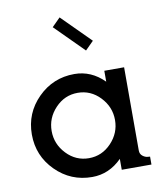

<svg xmlns="http://www.w3.org/2000/svg" viewBox="-89 -873 817 955"><g transform="rotate(-10 320.0 -395.0)"><path d="M378 -615 235 -758 277 -800 420 -657ZM187 -365.5Q140 -316 140 -250Q140 -184 187 -134.5Q234 -85 300 -85Q366 -85 413 -134.5Q460 -184 460 -250Q460 -316 413 -365.5Q366 -415 300 -415Q234 -415 187 -365.5ZM600 -40V0H450V-55Q385 10 300 10Q192 10 116 -66Q40 -142 40 -250Q40 -358 116 -434Q192 -510 300 -510Q385 -510 450 -445V-500H550V-80Q550 -62 562.5 -52Q575 -42 588 -41Z"/></g></svg>

Font: Laverick
Style: Regular
Weight: 400
Designer: Daniel Pimley
Foundry: Daniel Pimley
Version: Version 1.000;PS 001.001;hotconv 1.0.56